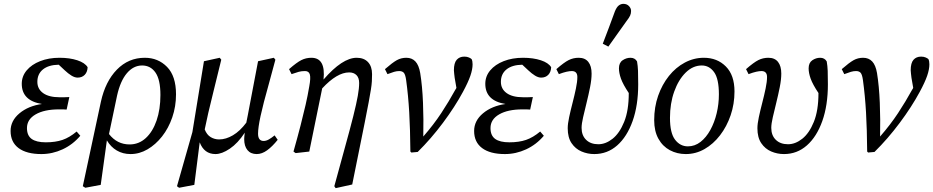

<svg xmlns="http://www.w3.org/2000/svg" viewBox="-20 -787 4846 997"><path d="M195 13Q118 13 76.5 -18Q35 -49 35 -107Q35 -160 81 -198.5Q127 -237 198 -247Q93 -264 93 -352Q93 -391 118.5 -421.5Q144 -452 188.5 -469.5Q233 -487 289 -487Q342 -487 381.5 -474Q421 -461 435 -438Q434 -413 420 -398.5Q406 -384 383 -384Q368 -384 351 -394.5Q334 -405 316 -422L285 -451Q232 -450 203 -426.5Q174 -403 174 -362Q174 -325 204 -303.5Q234 -282 289 -282Q307 -282 314 -282Q321 -282 340 -283L326 -218Q317 -219 307 -219Q297 -219 286 -219Q210 -219 165 -193Q120 -167 120 -122Q120 -83 144.5 -65.5Q169 -48 218 -48Q268 -48 304.5 -60.5Q341 -73 378 -104L397 -82Q358 -36 305 -11.5Q252 13 195 13Z M588 -291 546 -91Q588 -37 653 -37Q701 -37 737 -70Q773 -103 793 -161Q813 -219 813 -294Q813 -373 787.5 -410Q762 -447 718 -447Q673 -447 639 -407Q605 -367 588 -291ZM423 188 410 180 504 -259Q527 -364 587 -425.5Q647 -487 732 -487Q801 -487 847.5 -439.5Q894 -392 894 -297Q894 -234 874.5 -177.5Q855 -121 821.5 -78.5Q788 -36 746 -11.5Q704 13 658 13Q618 13 586.5 -5.5Q555 -24 535 -58L503 173Z M1313 13Q1282 13 1265 -7.5Q1248 -28 1248 -65Q1248 -74 1251 -98Q1215 -43 1173.5 -15Q1132 13 1099 13Q1040 13 1017 -48L989 173L910 188L899 180L979 -101L1039 -469L1121 -487L1129 -477Q1105 -378 1088.5 -312Q1072 -246 1061.5 -200.5Q1051 -155 1043 -115Q1054 -87 1074 -75Q1094 -63 1118 -63Q1153 -63 1189.5 -84.5Q1226 -106 1259 -150Q1263 -167 1267 -190Q1271 -213 1277 -243L1320 -469L1402 -487L1410 -477L1377 -355Q1346 -245 1333 -184.5Q1320 -124 1320 -93Q1320 -55 1349 -55Q1362 -55 1376 -63Q1390 -71 1406 -84L1422 -61Q1394 -26 1367 -6.5Q1340 13 1313 13Z M1504 0Q1526 -78 1541 -136.5Q1556 -195 1567 -243Q1578 -291 1586 -339Q1594 -382 1589 -400Q1584 -418 1564 -418Q1545 -418 1531 -414Q1517 -410 1494 -402L1481 -428Q1521 -463 1545 -475Q1569 -487 1597 -487Q1672 -487 1660 -374Q1758 -487 1832 -487Q1870 -487 1891 -464.5Q1912 -442 1912 -402Q1912 -383 1911 -365Q1910 -347 1906 -322Q1902 -297 1894.5 -256.5Q1887 -216 1874 -151L1809 171L1723 190L1716 180L1768 -10Q1798 -118 1814.5 -184Q1831 -250 1838 -289.5Q1845 -329 1845 -356Q1845 -383 1831 -397Q1817 -411 1793 -411Q1730 -411 1653 -328L1586 0L1515 8Z M2111 0Q2110 -116 2105 -203.5Q2100 -291 2089 -371Q2085 -400 2077 -409Q2069 -418 2053 -418Q2040 -418 2026.5 -414Q2013 -410 1992 -402L1979 -428Q2018 -462 2040.5 -474.5Q2063 -487 2090 -487Q2119 -487 2137 -468Q2155 -449 2162 -408Q2173 -340 2176.5 -253.5Q2180 -167 2178 -78Q2232 -140 2271.5 -200Q2311 -260 2345 -322Q2347 -324 2348 -326.5Q2349 -329 2350 -331L2341 -383Q2340 -393 2338.5 -404Q2337 -415 2337 -422Q2337 -460 2351.5 -476.5Q2366 -493 2391 -493Q2405 -493 2415 -488.5Q2425 -484 2429 -480Q2434 -470 2434 -453Q2434 -427 2422.5 -393.5Q2411 -360 2384 -310Q2342 -232 2280 -149Q2218 -66 2149 2L2116 5Z M2602 13Q2525 13 2483.5 -18Q2442 -49 2442 -107Q2442 -160 2488 -198.5Q2534 -237 2605 -247Q2500 -264 2500 -352Q2500 -391 2525.5 -421.5Q2551 -452 2595.5 -469.5Q2640 -487 2696 -487Q2749 -487 2788.5 -474Q2828 -461 2842 -438Q2841 -413 2827 -398.5Q2813 -384 2790 -384Q2775 -384 2758 -394.5Q2741 -405 2723 -422L2692 -451Q2639 -450 2610 -426.5Q2581 -403 2581 -362Q2581 -325 2611 -303.5Q2641 -282 2696 -282Q2714 -282 2721 -282Q2728 -282 2747 -283L2733 -218Q2724 -219 2714 -219Q2704 -219 2693 -219Q2617 -219 2572 -193Q2527 -167 2527 -122Q2527 -83 2551.5 -65.5Q2576 -48 2625 -48Q2675 -48 2711.5 -60.5Q2748 -73 2785 -104L2804 -82Q2765 -36 2712 -11.5Q2659 13 2602 13Z M3066 13Q3031 13 2999.5 -0.5Q2968 -14 2948 -43.5Q2928 -73 2928 -121Q2928 -144 2935.5 -179Q2943 -214 2953 -252.5Q2963 -291 2970.5 -327Q2978 -363 2978 -387Q2978 -418 2949 -418Q2938 -418 2922 -414.5Q2906 -411 2882 -402L2869 -428Q2909 -463 2933 -475Q2957 -487 2985 -487Q3018 -487 3035 -465.5Q3052 -444 3052 -405Q3052 -374 3044 -334Q3036 -294 3026 -253.5Q3016 -213 3008 -178.5Q3000 -144 3000 -123Q3000 -84 3023.5 -61Q3047 -38 3087 -38Q3125 -38 3161 -66.5Q3197 -95 3221 -154Q3245 -213 3245 -303V-304Q3215 -349 3204.5 -378.5Q3194 -408 3194 -432Q3194 -461 3213 -474Q3232 -487 3254 -487Q3277 -487 3288 -468Q3292 -445 3293 -419Q3294 -393 3294 -349Q3294 -240 3265 -158.5Q3236 -77 3185 -32Q3134 13 3066 13ZM3110 -560Q3126 -602 3142 -644Q3158 -686 3173 -728Q3182 -750 3193 -758.5Q3204 -767 3217 -767Q3235 -767 3246 -755.5Q3257 -744 3257 -730Q3257 -717 3252 -706Q3247 -695 3233 -677Q3210 -644 3186 -611Q3162 -578 3139 -545Z M3541 13Q3496 13 3458.5 -7Q3421 -27 3399 -66.5Q3377 -106 3377 -163Q3377 -231 3397.5 -289.5Q3418 -348 3453.5 -392.5Q3489 -437 3536 -462Q3583 -487 3635 -487Q3704 -487 3749 -442Q3794 -397 3794 -312Q3794 -247 3774 -188.5Q3754 -130 3719 -84.5Q3684 -39 3638.5 -13Q3593 13 3541 13ZM3552 -27Q3588 -27 3617.5 -50Q3647 -73 3668.5 -112Q3690 -151 3701.5 -199Q3713 -247 3713 -297Q3713 -378 3688 -412.5Q3663 -447 3624 -447Q3578 -447 3540.5 -410Q3503 -373 3481 -311.5Q3459 -250 3459 -175Q3459 -96 3485.5 -61.5Q3512 -27 3552 -27Z M4051 13Q4016 13 3984.5 -0.5Q3953 -14 3933 -43.5Q3913 -73 3913 -121Q3913 -144 3920.5 -179Q3928 -214 3938 -252.5Q3948 -291 3955.5 -327Q3963 -363 3963 -387Q3963 -418 3934 -418Q3923 -418 3907 -414.5Q3891 -411 3867 -402L3854 -428Q3894 -463 3918 -475Q3942 -487 3970 -487Q4003 -487 4020 -465.5Q4037 -444 4037 -405Q4037 -374 4029 -334Q4021 -294 4011 -253.5Q4001 -213 3993 -178.5Q3985 -144 3985 -123Q3985 -84 4008.5 -61Q4032 -38 4072 -38Q4110 -38 4146 -66.5Q4182 -95 4206 -154Q4230 -213 4230 -303V-304Q4200 -349 4189.5 -378.5Q4179 -408 4179 -432Q4179 -461 4198 -474Q4217 -487 4239 -487Q4262 -487 4273 -468Q4277 -445 4278 -419Q4279 -393 4279 -349Q4279 -240 4250 -158.5Q4221 -77 4170 -32Q4119 13 4051 13Z M4483 0Q4482 -116 4477 -203.5Q4472 -291 4461 -371Q4457 -400 4449 -409Q4441 -418 4425 -418Q4412 -418 4398.5 -414Q4385 -410 4364 -402L4351 -428Q4390 -462 4412.5 -474.5Q4435 -487 4462 -487Q4491 -487 4509 -468Q4527 -449 4534 -408Q4545 -340 4548.5 -253.5Q4552 -167 4550 -78Q4604 -140 4643.5 -200Q4683 -260 4717 -322Q4719 -324 4720 -326.5Q4721 -329 4722 -331L4713 -383Q4712 -393 4710.5 -404Q4709 -415 4709 -422Q4709 -460 4723.5 -476.5Q4738 -493 4763 -493Q4777 -493 4787 -488.5Q4797 -484 4801 -480Q4806 -470 4806 -453Q4806 -427 4794.5 -393.5Q4783 -360 4756 -310Q4714 -232 4652 -149Q4590 -66 4521 2L4488 5Z"/></svg>

Font: Source Serif Pro
Style: Italic
Weight: 400
Italic angle: -12°
Designer: Frank Grießhammer
Foundry: Adobe Systems Incorporated
Version: Version 3.001;hotconv 1.0.111;makeotfexe 2.5.65597